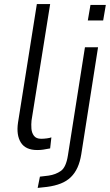

<svg xmlns="http://www.w3.org/2000/svg" viewBox="-20 -725 537 938"><path d="M162 8Q105 8 82 -28.5Q59 -65 68 -126L160 -705H225L134 -136Q132 -117 133.5 -96.5Q135 -76 146 -61.5Q157 -47 181 -47Q194 -47 209 -49Q224 -51 231 -54L225 0Q204 4 191 6Q178 8 162 8ZM409 -625 422 -701H497L484 -625ZM164 193 175 138 217 133Q252 128 277.5 110Q303 92 312 33L395 -494H459L377 29Q371 66 358.5 93.5Q346 121 326 140.5Q306 160 277 171.5Q248 183 210 188Z"/></svg>

Font: Nunito Sans 7pt Condensed Light
Style: Italic
Weight: 300
Width: 3
Italic angle: -9°
Designer: Vernon Adams
Foundry: Vernon Adams
Version: Version 3.101;gftools[0.9.27]